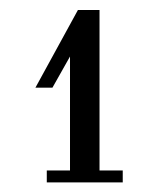

<svg xmlns="http://www.w3.org/2000/svg" viewBox="-20 -811 328 387"><path d="M74.3 -467.4H121.1V-697.1L85.7 -634.3H51.4L137.1 -790.9H180.6V-467.4H227.4V-443.4H74.3Z"/></svg>

Font: t
Style: Regular
Weight: 400
Designer: Takis Katsoulidis and George D. Matthiopoulos
Foundry: Takis Katsoulidis and George D. Matthiopoulos
Version: Version 1.0 ; ttfautohint (v1.8.1)